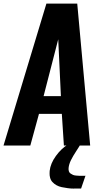

<svg xmlns="http://www.w3.org/2000/svg" viewBox="-25 -830 579 1095"><path d="M437.5 245.1Q419.4 245.1 399.9 245.1Q397.9 245.1 396 245.6Q378.4 245.6 361.8 243.2Q343.3 240.7 326.9 237.3Q310.5 233.9 297.1 226.3Q283.7 218.8 273.9 208Q264.2 198.2 260.3 181.6Q257.3 170.4 257.8 157.2Q257.8 150.9 258.3 144.5Q262.7 102.5 293.9 59.3Q325.2 16.1 364.7 -7.3H434.1Q428.2 3.9 409.7 32Q391.1 60.1 379.6 83.5Q368.2 106.9 366.2 127.9Q365.2 138.7 367.9 147Q370.6 155.3 377.7 159.9Q384.8 164.6 391.4 167.5Q397.9 170.4 409.9 171.4Q421.9 172.4 428.2 172.6Q434.6 172.9 447 172.6Q459.5 172.4 462.4 172.4ZM-4.9 0 239.7 -809.6H415.5L489.3 0H339.4L327.6 -180.7H197.3L147.9 0ZM223.6 -281.7H322.3L307.1 -606Z"/></svg>

Font: Oswald
Style: Demi-Bold
Weight: 600
Designer: Vernon Adams
Foundry: Vernon Adams
Version: 3.0; ttfautohint (v0.94.23-7a4d-dirty) -l 8 -r 50 -G 200 -x 